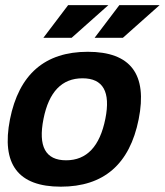

<svg xmlns="http://www.w3.org/2000/svg" viewBox="-20 -718 638 743"><path d="M235.8 -97.7Q355.5 -97.7 387.7 -258.3Q418.9 -415 299.3 -415Q179.7 -415 148.4 -258.3Q116.2 -97.7 235.8 -97.7ZM18.6 -256.3Q70.8 -517.6 319.8 -517.6Q568.8 -517.6 516.6 -256.3Q464.4 4.4 215.3 4.4Q-32.7 4.4 18.6 -256.3ZM243.7 -698.2H399.4L257.3 -571.8H147.9ZM441.9 -698.2H597.7L455.6 -571.8H346.2Z"/></svg>

Font: Sansation
Style: Bold Italic
Weight: 700
Designer: Bernd Montag
Version: Version 1.301